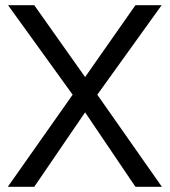

<svg xmlns="http://www.w3.org/2000/svg" viewBox="-20 -720 654 740"><path d="M10 0 260 -355 11 -700H112L308 -423L502 -700H603L355 -355L604 0H502L308 -287L112 0Z"/></svg>

Font: Figtree Light
Style: Regular
Weight: 400
Version: Version 2.002